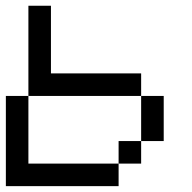

<svg xmlns="http://www.w3.org/2000/svg" viewBox="-20 -635 655 655"><path d="M76.9 -615.4H153.8V-384.6H461.5V-307.7H538.5V-153.8H461.5V-307.7H76.9V-76.9H384.6V0H0V-307.7H76.9ZM384.6 -76.9H461.5V-153.8H384.6Z"/></svg>

Font: Mintsoda - Lime Green 13x16
Style: Regular
Weight: 400
Designer: Mintsoda-15
Version: Version 1.0